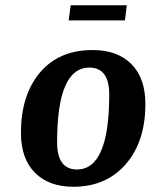

<svg xmlns="http://www.w3.org/2000/svg" viewBox="-20 -702 575 733"><path d="M457 -624H242L250 -682H464ZM535 -305Q535 -161 460 -75Q385 11 260 11Q167 11 113.5 -42.5Q60 -96 60 -195Q60 -339 132.5 -425Q205 -511 334 -511Q428 -511 481.5 -457.5Q535 -404 535 -305ZM321 -444Q198 -444 198 -159Q198 -55 274 -55Q397 -55 397 -341Q397 -444 321 -444Z"/></svg>

Font: Arsenal
Style: Bold Italic
Weight: 700
Italic angle: -9.10001°
Designer: Andrij Shevchenko
Foundry: Stairsfor
Version: Version 2.001;PS 002.001;hotconv 1.0.88;makeotf.lib2.5.64775